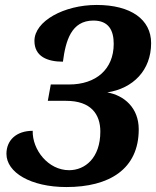

<svg xmlns="http://www.w3.org/2000/svg" viewBox="-20 -744 630 775"><path d="M248 11C421 11 540 -61 540 -222C540 -309 481 -359 413 -371C517 -387 590 -460 590 -570C590 -665 509 -724 370 -724C239 -724 119 -659 119 -579C119 -516 171 -495 234 -495C245 -580 268 -661 357 -661C419 -661 439 -621 439 -567C439 -464 367 -403 259 -403H185L173 -337H247C347 -337 385 -283 385 -213C385 -106 323 -57 259 -57C174 -57 110 -140 112 -216C46 -216 6 -178 6 -123C6 -48 104 11 248 11Z"/></svg>

Font: Noto Serif SemiCondensed Extra
Style: Italic
Weight: 800
Width: 4
Italic angle: -12°
Designer: Monotype Design Team
Foundry: Monotype Imaging Inc.
Version: Version 1.901